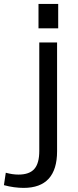

<svg xmlns="http://www.w3.org/2000/svg" viewBox="-112 -752 390 959"><path d="M5.9 186.5Q-16.3 186.5 -41.9 183.1Q-67.6 179.6 -92.4 172.8L-83.1 110.8Q-66.2 115.3 -50.6 117.7Q-35 120 -19.9 120Q34.7 120 59.4 91.9Q84.2 63.9 84.2 1.9V-540H173.1V3.9Q173.1 94.4 131.3 140.5Q89.5 186.5 5.9 186.5ZM178.7 -732.3V-610.6H80.3V-732.3Z"/></svg>

Font: Pathway Extreme 8pt Thin
Style: Regular
Weight: 100
Version: Version 1.001;gftools[0.9.26]